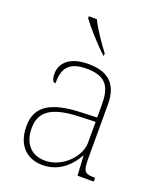

<svg xmlns="http://www.w3.org/2000/svg" viewBox="-143 -857 802 957"><g transform="rotate(20 258.5 -378.0)"><path d="M297 -606H299V-619C270 -657 225 -721 204 -766H161V-756C186 -721 256 -642 297 -606ZM197 10C295 10 349 -61 372 -104H374L380 0H466V-20H459C405 -20 401 -35 401 -110V-386C401 -481 359 -542 242 -542C127 -542 98 -482 98 -441C98 -409 105 -395 119 -395C119 -471 143 -517 242 -517C355 -517 373 -456 373 -371V-306L290 -303C129 -297 56 -251 56 -146C56 -39 118 10 197 10ZM201 -15C117 -15 84 -77 84 -145C84 -225 131 -275 287 -280L373 -283V-170C373 -104 298 -15 201 -15Z"/></g></svg>

Font: Noto Serif Sinhala Thin
Style: Regular
Weight: 100
Designer: Jelle Bosma - Monotype Design Team
Foundry: Monotype Imaging Inc.
Version: Version 2.007